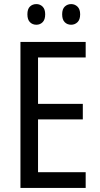

<svg xmlns="http://www.w3.org/2000/svg" viewBox="-20 -919 488 939"><path d="M399 0H80V-714H399V-638H166V-411H385V-335H166V-77H399ZM114 -849Q114 -875 126.5 -887Q139 -899 158 -899Q176 -899 188.5 -886.5Q201 -874 201 -849Q201 -823 188.5 -810.5Q176 -798 158 -798Q139 -798 126.5 -810.5Q114 -823 114 -849ZM284 -849Q284 -875 297 -887Q310 -899 328 -899Q346 -899 359 -886.5Q372 -874 372 -849Q372 -823 359 -810.5Q346 -798 328 -798Q309 -798 296.5 -810.5Q284 -823 284 -849Z"/></svg>

Font: Noto Sans Thai Cond
Style: Regular
Weight: 400
Width: 3
Designer: Monotype Design Team
Foundry: Monotype Imaging Inc.
Version: Version 2.002; ttfautohint (v1.8.4.7-5d5b)